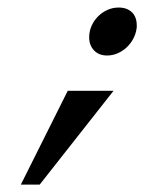

<svg xmlns="http://www.w3.org/2000/svg" viewBox="-20 -356 387 512"><path d="M282.7 -113.8 85.9 136.2H35.6L160.6 -113.8ZM344.2 -279.8Q342.3 -265.6 335.2 -252.4Q328.1 -239.3 317.6 -229.5Q307.1 -219.7 293.7 -213.9Q280.3 -208 265.6 -208Q243.7 -208 230.7 -221.7Q217.8 -235.4 217.8 -256.3Q217.8 -272.5 224.1 -286.9Q230.5 -301.3 241.5 -312.3Q252.4 -323.2 266.6 -329.6Q280.8 -335.9 296.4 -335.9Q318.4 -335.9 331.5 -323.5Q344.7 -311 344.7 -288.1Q344.7 -286.1 344.7 -284.2Q344.7 -282.2 344.2 -279.8Z"/></svg>

Font: Damion
Style: Regular
Weight: 400
Foundry: vernon adams
Version: Version 1.000